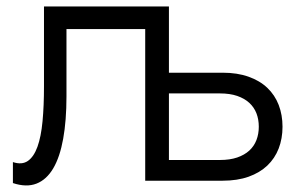

<svg xmlns="http://www.w3.org/2000/svg" viewBox="-20 -560 936 595"><path d="M20 -57.7Q47.8 -48.5 66.3 -61.2Q84.8 -74 96.1 -105.2Q107.3 -136.3 111.8 -184.1Q116.3 -231.8 116.3 -292.8V-540H503.3V0H430V-470H186V-261.2Q186 -186.5 175.8 -130Q165.7 -73.5 145 -38.3Q124.3 -3.2 93.1 9Q61.8 21.2 20 7.3ZM669.7 0H430.2V-540H503.5V-334.7H669.7Q715.5 -334.7 750.2 -322.3Q785 -310 808.4 -287.8Q831.8 -265.5 843.7 -234.7Q855.5 -203.8 855.5 -167.3Q855.5 -130.8 843.7 -100Q831.8 -69.2 808.4 -46.9Q785 -24.7 750.2 -12.3Q715.5 0 669.7 0ZM661.5 -64.2Q692.3 -64.2 714.9 -71.9Q737.5 -79.7 752.4 -93.2Q767.3 -106.8 774.7 -125.9Q782 -145 782 -167.3Q782 -190 774.7 -208.9Q767.3 -227.8 752.4 -241.4Q737.5 -255 714.9 -262.8Q692.3 -270.5 661.5 -270.5H503.5V-64.2Z"/></svg>

Font: Vela Sans GX ExtLt
Style: Regular
Weight: 200
Designer: Principal design: Mikhail Sharanda - project Manrope.
Design modification: Ravid Balaliev
Foundry: Mikhail Sharanda
Version: Version 1.001